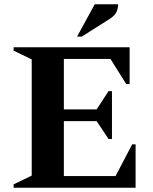

<svg xmlns="http://www.w3.org/2000/svg" viewBox="-20 -882 721 902"><path d="M44 0V-16L129 -57V-603L44 -644V-660H589V-487H573L499 -605H280V-368H434L490 -454H506V-229H490L434 -313H280V-55H523L601 -204H617V0ZM342 -710 425 -862H535Q535 -843 527 -825.5Q519 -808 495 -793L364 -710Z"/></svg>

Font: Spectral
Style: Bold
Weight: 700
Designer: Jean-Baptiste Levee
Foundry: Production Type
Version: Version 2.001